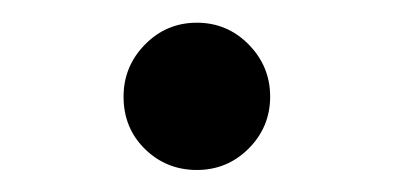

<svg xmlns="http://www.w3.org/2000/svg" viewBox="-20 -151 349 170"><path d="M89.4 -65.4Q89.4 -92.3 108.4 -111.6Q127.4 -130.9 154.3 -130.9Q181.2 -130.9 200.2 -111.6Q219.2 -92.3 219.2 -65.4Q219.2 -38.6 200.2 -19.5Q181.2 -0.5 154.3 -0.5Q127.4 -0.5 108.4 -19Q89.4 -37.6 89.4 -65.4Z"/></svg>

Font: Vazir FD
Style: Regular-FD
Weight: 400
Designer: Saber Rastikerdar
Foundry: Saber Rastikerdar
Version: Version 30.0.0